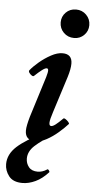

<svg xmlns="http://www.w3.org/2000/svg" viewBox="-76 -664 453 914"><g transform="rotate(5 150.5 -206.5)"><path d="M252 -493Q222 -493 202 -513Q182 -533 182 -562Q182 -590 201.5 -609.5Q221 -629 250 -629Q279 -629 299 -609Q319 -589 319 -560Q319 -532 299.5 -512.5Q280 -493 252 -493ZM113 13Q62 13 62 -34Q62 -46 65.5 -63Q69 -80 75 -101L136 -296Q143 -320 142.5 -329Q142 -338 135 -338Q127 -338 112 -326.5Q97 -315 78 -297Q74 -293 67 -297.5Q60 -302 55 -309Q50 -316 53 -321Q68 -340 94 -362Q120 -384 149.5 -400Q179 -416 204 -416Q250 -416 250 -370Q250 -345 238 -306L183 -133Q171 -97 170.5 -81.5Q170 -66 180 -66Q188 -66 201 -76Q214 -86 234 -106Q237 -110 245 -105Q253 -100 259 -93Q265 -86 263 -83Q245 -63 219 -40.5Q193 -18 164.5 -2.5Q136 13 113 13ZM67 216Q22 216 2 190Q-18 164 -18 133Q-18 86 23 48.5Q64 11 148 -29H200Q139 8 108.5 36Q78 64 78 98Q78 121 92 138.5Q106 156 135 156Q145 156 156.5 152.5Q168 149 180 141Q183 139 187.5 145Q192 151 190 154Q161 186 129 201Q97 216 67 216Z"/></g></svg>

Font: Junicode SmExp
Style: Bold Italic
Weight: 700
Width: 6
Italic angle: -11°
Designer: Peter S. Baker
Version: Version 2.205; ttfautohint (v1.8.4)